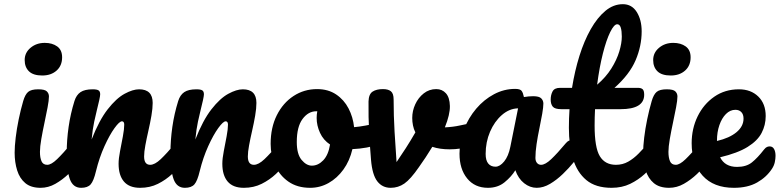

<svg xmlns="http://www.w3.org/2000/svg" viewBox="-20 -893 3728 918"><path d="M182 -532Q139 -532 118.5 -552Q98 -572 98 -606Q98 -641 126 -664.5Q154 -688 194 -688Q230 -688 253.5 -671Q277 -654 277 -619Q277 -579 250.5 -555.5Q224 -532 182 -532ZM174 5Q128 5 101 -17.5Q74 -40 62 -78.5Q50 -117 50 -163Q50 -193 55 -235Q60 -277 69.5 -323Q79 -369 91 -410Q100 -441 114.5 -453.5Q129 -466 163 -466Q194 -466 204 -456Q214 -446 214 -432Q214 -414 207.5 -379.5Q201 -345 192.5 -305.5Q184 -266 177.5 -228.5Q171 -191 171 -167Q171 -139 178.5 -122Q186 -105 206 -105Q225 -105 253 -132Q281 -159 323 -209Q331 -218 337.5 -220.5Q344 -223 350 -223Q364 -223 371 -210.5Q378 -198 378 -178Q378 -164 375 -147.5Q372 -131 359 -116Q337 -89 307.5 -61Q278 -33 244.5 -14Q211 5 174 5Z M368 5Q329 5 314 -36.5Q299 -78 299 -163Q299 -223 308 -286Q317 -349 336 -410Q345 -439 365 -452.5Q385 -466 423 -466Q443 -466 451 -461Q459 -456 459 -442Q459 -435 454.5 -414Q450 -393 444 -370Q438 -346 430.5 -311.5Q423 -277 418 -226Q454 -318 495 -370.5Q536 -423 575.5 -444.5Q615 -466 645 -466Q710 -466 710 -401Q710 -375 704 -340Q698 -305 689.5 -268Q681 -231 675 -198.5Q669 -166 669 -145Q669 -105 698 -105Q720 -105 748.5 -132Q777 -159 819 -209Q827 -218 833.5 -220.5Q840 -223 846 -223Q860 -223 867 -210.5Q874 -198 874 -178Q874 -164 871 -147.5Q868 -131 855 -116Q833 -89 803 -61Q773 -33 735 -14Q697 5 650 5Q598 5 572.5 -25Q547 -55 547 -110Q547 -135 554 -170.5Q561 -206 567.5 -241Q574 -276 574 -297Q574 -313 563 -313Q551 -313 527.5 -280.5Q504 -248 479.5 -194Q455 -140 439 -75Q428 -28 413.5 -11.5Q399 5 368 5Z M864 5Q825 5 810 -36.5Q795 -78 795 -163Q795 -223 804 -286Q813 -349 832 -410Q841 -439 861 -452.5Q881 -466 919 -466Q939 -466 947 -461Q955 -456 955 -442Q955 -435 950.5 -414Q946 -393 940 -370Q934 -346 926.5 -311.5Q919 -277 914 -226Q950 -318 991 -370.5Q1032 -423 1071.5 -444.5Q1111 -466 1141 -466Q1206 -466 1206 -401Q1206 -375 1200 -340Q1194 -305 1185.5 -268Q1177 -231 1171 -198.5Q1165 -166 1165 -145Q1165 -105 1194 -105Q1216 -105 1244.5 -132Q1273 -159 1315 -209Q1323 -218 1329.5 -220.5Q1336 -223 1342 -223Q1356 -223 1363 -210.5Q1370 -198 1370 -178Q1370 -164 1367 -147.5Q1364 -131 1351 -116Q1329 -89 1299 -61Q1269 -33 1231 -14Q1193 5 1146 5Q1094 5 1068.5 -25Q1043 -55 1043 -110Q1043 -135 1050 -170.5Q1057 -206 1063.5 -241Q1070 -276 1070 -297Q1070 -313 1059 -313Q1047 -313 1023.5 -280.5Q1000 -248 975.5 -194Q951 -140 935 -75Q924 -28 909.5 -11.5Q895 5 864 5Z M1463 5Q1401 5 1358.5 -25Q1316 -55 1295 -103Q1274 -151 1274 -205Q1274 -283 1303.5 -342Q1333 -401 1383.5 -434Q1434 -467 1496 -467Q1549 -467 1587 -441.5Q1625 -416 1646.5 -374.5Q1668 -333 1673 -285Q1697 -287 1727 -292.5Q1757 -298 1785 -305Q1793 -307 1799 -307Q1813 -307 1819.5 -293Q1826 -279 1826 -261Q1826 -213 1797 -204Q1735 -183 1665 -180Q1652 -124 1622 -82.5Q1592 -41 1551 -18Q1510 5 1463 5ZM1471 -101Q1501 -101 1525.5 -126.5Q1550 -152 1558 -202Q1526 -223 1510 -258Q1494 -293 1494 -329Q1494 -345 1497 -361Q1496 -361 1492 -361Q1454 -361 1426.5 -324Q1399 -287 1399 -214Q1399 -156 1422 -128.5Q1445 -101 1471 -101Z M1848 5Q1808 5 1784 -26Q1760 -57 1754 -128Q1749 -187 1745 -260Q1741 -333 1742 -408Q1743 -443 1761.5 -455Q1780 -467 1811 -467Q1836 -467 1849 -456.5Q1862 -446 1862 -417Q1862 -340 1866.5 -263.5Q1871 -187 1876 -118Q1898 -150 1920.5 -185Q1943 -220 1966 -260Q1958 -276 1954.5 -293.5Q1951 -311 1951 -329Q1951 -363 1965.5 -394.5Q1980 -426 2006 -446.5Q2032 -467 2066 -467Q2094 -467 2112 -447Q2130 -427 2131 -386.5Q2132 -346 2107 -284Q2147 -286 2178.5 -293Q2210 -300 2235 -304Q2256 -308 2266 -297.5Q2276 -287 2276 -268Q2276 -236 2263.5 -219Q2251 -202 2228 -194Q2182 -179 2130 -179Q2083 -179 2047 -191Q2031 -165 2015 -140.5Q1999 -116 1983 -94Q1943 -36 1913.5 -15.5Q1884 5 1848 5Z M2313 5Q2250 5 2213.5 -40Q2177 -85 2177 -158Q2177 -219 2198.5 -274.5Q2220 -330 2257 -373.5Q2294 -417 2342 -442.5Q2390 -468 2443 -468Q2467 -468 2474 -458.5Q2481 -449 2485 -429Q2497 -431 2508 -432Q2519 -433 2529 -433Q2558 -433 2568 -422.5Q2578 -412 2578 -398Q2578 -381 2572.5 -349Q2567 -317 2559 -279Q2551 -241 2545.5 -204Q2540 -167 2540 -138Q2540 -123 2547.5 -114Q2555 -105 2567 -105Q2587 -105 2615.5 -132Q2644 -159 2686 -209Q2694 -218 2700.5 -220.5Q2707 -223 2713 -223Q2727 -223 2734 -210.5Q2741 -198 2741 -178Q2741 -164 2738 -147.5Q2735 -131 2722 -116Q2700 -89 2671 -61Q2642 -33 2610 -14Q2578 5 2546 5Q2514 5 2486 -17Q2458 -39 2444 -79Q2425 -48 2392.5 -21.5Q2360 5 2313 5ZM2349 -96Q2370 -96 2390.5 -121Q2411 -146 2420 -191L2457 -375Q2415 -374 2379.5 -343Q2344 -312 2323 -263Q2302 -214 2302 -157Q2302 -126 2314.5 -111Q2327 -96 2349 -96Z M2904 5Q2828 5 2783.5 -32Q2739 -69 2719.5 -134Q2700 -199 2700 -282Q2700 -326 2703 -371H2664Q2633 -371 2623 -383Q2613 -395 2613 -417Q2613 -439 2622 -456Q2631 -473 2658 -473H2715Q2728 -554 2750.5 -626Q2773 -698 2804.5 -753.5Q2836 -809 2874.5 -841Q2913 -873 2958 -873Q3001 -873 3024.5 -835.5Q3048 -798 3048 -743Q3048 -673 3019 -605Q2990 -537 2918 -473H3030Q3045 -473 3052.5 -466.5Q3060 -460 3060 -440Q3060 -371 2947 -371H2825Q2823 -332 2823 -293Q2823 -187 2848 -146Q2873 -105 2925 -105Q2957 -105 2983.5 -120Q3010 -135 3033.5 -159Q3057 -183 3079 -209Q3087 -218 3093.5 -220.5Q3100 -223 3106 -223Q3120 -223 3127 -210.5Q3134 -198 3134 -178Q3134 -164 3131 -147.5Q3128 -131 3115 -116Q3093 -89 3062.5 -61Q3032 -33 2993 -14Q2954 5 2904 5ZM2931 -777Q2916 -777 2897.5 -739.5Q2879 -702 2862.5 -637Q2846 -572 2835 -488Q2877 -524 2903 -565.5Q2929 -607 2941 -647Q2953 -687 2953 -718Q2953 -745 2948 -761Q2943 -777 2931 -777Z M3187 -532Q3144 -532 3123.5 -552Q3103 -572 3103 -606Q3103 -641 3131 -664.5Q3159 -688 3199 -688Q3235 -688 3258.5 -671Q3282 -654 3282 -619Q3282 -579 3255.5 -555.5Q3229 -532 3187 -532ZM3179 5Q3133 5 3106 -17.5Q3079 -40 3067 -78.5Q3055 -117 3055 -163Q3055 -193 3060 -235Q3065 -277 3074.5 -323Q3084 -369 3096 -410Q3105 -441 3119.5 -453.5Q3134 -466 3168 -466Q3199 -466 3209 -456Q3219 -446 3219 -432Q3219 -414 3212.5 -379.5Q3206 -345 3197.5 -305.5Q3189 -266 3182.5 -228.5Q3176 -191 3176 -167Q3176 -139 3183.5 -122Q3191 -105 3211 -105Q3230 -105 3258 -132Q3286 -159 3328 -209Q3336 -218 3342.5 -220.5Q3349 -223 3355 -223Q3369 -223 3376 -210.5Q3383 -198 3383 -178Q3383 -164 3380 -147.5Q3377 -131 3364 -116Q3342 -89 3312.5 -61Q3283 -33 3249.5 -14Q3216 5 3179 5Z M3489 5Q3392 5 3339.5 -53Q3287 -111 3287 -208Q3287 -278 3315.5 -336.5Q3344 -395 3395 -430.5Q3446 -466 3513 -466Q3570 -466 3605.5 -431.5Q3641 -397 3641 -338Q3641 -295 3621.5 -257.5Q3602 -220 3554.5 -190.5Q3507 -161 3423 -141Q3446 -95 3504 -95Q3548 -95 3575 -116.5Q3602 -138 3633 -178Q3641 -188 3647.5 -190.5Q3654 -193 3660 -193Q3674 -193 3681 -180.5Q3688 -168 3688 -148Q3688 -134 3684.5 -117.5Q3681 -101 3671 -86Q3645 -46 3600 -20.5Q3555 5 3489 5ZM3408 -221Q3408 -218 3408 -219Q3468 -233 3501.5 -261Q3535 -289 3535 -326Q3535 -346 3524.5 -357Q3514 -368 3496 -368Q3471 -368 3451 -348Q3431 -328 3419.5 -294.5Q3408 -261 3408 -221Z"/></svg>

Font: Pacifico
Style: Regular
Weight: 400
Designer: Vernon Adams
Foundry: Vernon Adams
Version: Version 3.010; ttfautohint (v1.8.4.7-5d5b)